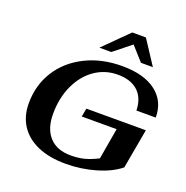

<svg xmlns="http://www.w3.org/2000/svg" viewBox="-161 -1083 1202 1241"><g transform="rotate(20 440.5 -462.5)"><path d="M66 -277Q66 -402 128 -500Q190 -598 301 -653.5Q412 -709 553 -709Q703 -709 786 -645.5Q869 -582 869 -470H736Q734 -555 684.5 -601Q635 -647 545 -647Q457 -647 387 -598Q317 -549 277 -462Q237 -375 237 -266Q237 -164 288.5 -108Q340 -52 435 -52Q486 -52 527.5 -62.5Q569 -73 620 -99L657 -313H417L428 -371H837L788 -98Q727 -48 627.5 -19Q528 10 423 10Q311 10 231 -24.5Q151 -59 108.5 -123.5Q66 -188 66 -277ZM538 -935H632L740 -770H658L573 -865L454 -770H372Z"/></g></svg>

Font: Fahkwang
Style: Bold Italic
Weight: 700
Italic angle: -10°
Designer: Suppakit Chalermlarp | Katatrad Co.,Ltd.
Foundry: Cadson Demak Co.,Ltd.
Version: Version 1.000; ttfautohint (v1.6)